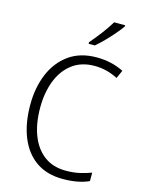

<svg xmlns="http://www.w3.org/2000/svg" viewBox="-139 -1027 830 1116"><g transform="rotate(15 276.0 -468.5)"><path d="M362 -673Q282 -673 227.5 -631.5Q173 -590 145.5 -518.5Q118 -447 118 -358Q118 -262 145.5 -191Q173 -120 226 -80.5Q279 -41 357 -41Q402 -41 439 -49.5Q476 -58 508 -70V-19Q477 -5 438.5 2.5Q400 10 351 10Q256 10 191 -35Q126 -80 92 -163Q58 -246 58 -359Q58 -462 92.5 -544.5Q127 -627 194.5 -675.5Q262 -724 361 -724Q451 -724 524 -687L502 -638Q436 -673 362 -673ZM471 -939Q456 -918 432 -890Q408 -862 381 -834.5Q354 -807 331 -788H294V-798Q323 -831 354 -872Q385 -913 405 -947H471Z"/></g></svg>

Font: Noto Sans Myanmar UI SemiCondensed Light
Style: Regular
Weight: 300
Width: 4
Designer: Monotype Design Team
Foundry: Monotype Imaging Inc.
Version: Version 2.103; ttfautohint (v1.8.4.7-5d5b)